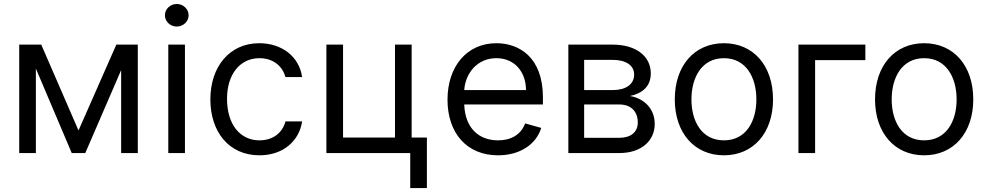

<svg xmlns="http://www.w3.org/2000/svg" viewBox="-20 -770 4968 966"><path d="M375 -113.6 187.5 -545.5H76.7V0H160.5V-425.1L340.9 0H409.1L589.5 -417.3V0H673.3V-545.5H565.3Z M826.7 0H910.5V-545.5H826.7ZM869.3 -636.4C902 -636.4 929 -661.9 929 -693.2C929 -724.4 902 -750 869.3 -750C836.6 -750 809.7 -724.4 809.7 -693.2C809.7 -661.9 836.6 -636.4 869.3 -636.4Z M1285.5 11.4C1406.2 11.4 1485.8 -62.5 1500 -159.1H1416.2C1400.6 -99.4 1350.9 -63.9 1285.5 -63.9C1186.1 -63.9 1122.2 -146.3 1122.2 -272.7C1122.2 -396.3 1187.5 -477.3 1285.5 -477.3C1359.4 -477.3 1403.4 -431.8 1416.2 -382.1H1500C1485.8 -484.4 1399.1 -552.6 1284.1 -552.6C1136.4 -552.6 1038.4 -436.1 1038.4 -269.9C1038.4 -106.5 1132.1 11.4 1285.5 11.4Z M2051.1 -545.5H1967.3V-78.1H1706V-545.5H1622.2V0H2044V176.1H2127.8V-78.1H2051.1Z M2485.8 11.4C2596.6 11.4 2677.6 -44 2703.1 -126.4L2622.2 -149.1C2600.9 -92.3 2551.5 -63.9 2485.8 -63.9C2387.4 -63.9 2319.6 -127.5 2315.7 -244.3H2711.6V-279.8C2711.6 -483 2590.9 -552.6 2477.3 -552.6C2329.5 -552.6 2231.5 -436.1 2231.5 -268.5C2231.5 -100.9 2328.1 11.4 2485.8 11.4ZM2315.7 -316.8C2321.4 -401.6 2381.4 -477.3 2477.3 -477.3C2568.2 -477.3 2626.4 -409.1 2626.4 -316.8Z M2839.5 0H3096.6C3207.4 0 3274.1 -62.5 3274.1 -146.3C3274.1 -231.9 3209.2 -278.1 3149.1 -286.9C3210.6 -299.7 3254.3 -334.2 3254.3 -400.6C3254.3 -487.6 3179.7 -545.5 3062.5 -545.5H2839.5ZM2919 -76.7V-244.3H3096.6C3154.1 -244.3 3188.9 -209.9 3188.9 -153.4C3188.9 -105.8 3154.1 -76.7 3096.6 -76.7ZM2919 -316.8V-468.8H3062.5C3129.6 -468.8 3170.5 -440.7 3170.5 -394.9C3170.5 -346.2 3129.6 -316.8 3062.5 -316.8Z M3622.2 11.4C3769.9 11.4 3869.3 -100.9 3869.3 -269.9C3869.3 -440.3 3769.9 -552.6 3622.2 -552.6C3474.4 -552.6 3375 -440.3 3375 -269.9C3375 -100.9 3474.4 11.4 3622.2 11.4ZM3622.2 -63.9C3509.9 -63.9 3458.8 -160.5 3458.8 -269.9C3458.8 -379.3 3509.9 -477.3 3622.2 -477.3C3734.4 -477.3 3785.5 -379.3 3785.5 -269.9C3785.5 -160.5 3734.4 -63.9 3622.2 -63.9Z M4333.8 -545.5H3997.2V0H4081V-467.3H4333.8Z M4629.6 11.4C4777.3 11.4 4876.8 -100.9 4876.8 -269.9C4876.8 -440.3 4777.3 -552.6 4629.6 -552.6C4481.9 -552.6 4382.5 -440.3 4382.5 -269.9C4382.5 -100.9 4481.9 11.4 4629.6 11.4ZM4629.6 -63.9C4517.4 -63.9 4466.3 -160.5 4466.3 -269.9C4466.3 -379.3 4517.4 -477.3 4629.6 -477.3C4741.8 -477.3 4793 -379.3 4793 -269.9C4793 -160.5 4741.8 -63.9 4629.6 -63.9Z"/></svg>

Font: Karasuma Gothic
Style: Regular
Weight: 400
Designer: Rasmus Andersson, Ryoko Nishizuka
Foundry: Genbu
Version: Version 1.00